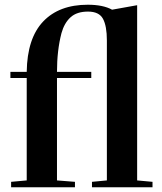

<svg xmlns="http://www.w3.org/2000/svg" viewBox="-20 -792 685 812"><path d="M432 -621Q432 -682 415.5 -712.5Q399 -743 352 -743Q305 -743 278.5 -719Q252 -695 240 -652Q221 -579 221 -488H366V-462H221V-29L297 -23V0H27V-23L93 -29V-462H24V-488H93Q95 -630 162.5 -701Q230 -772 351 -772Q416 -772 454 -751L560 -770V-29L625 -23V0H369V-23L432 -29Z"/></svg>

Font: Rufina
Style: Bold
Weight: 700
Designer: Martin Sommaruga
Foundry: Martin Sommaruga
Version: Version 1.001